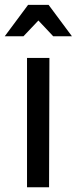

<svg xmlns="http://www.w3.org/2000/svg" viewBox="-27 -790 324 810"><path d="M87 0V-545.5H181.5L180 0ZM-7 -637 91.5 -769.5H178L276.5 -637H197.5L135 -703.5L72 -637Z"/></svg>

Font: Spline Sans
Style: Regular
Weight: 400
Designer: Eben Sorkin, Mirko Velimirovic
Foundry: Sorkin Type
Version: Version 1.001